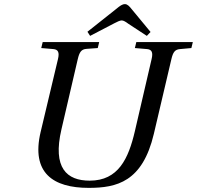

<svg xmlns="http://www.w3.org/2000/svg" viewBox="-20 -896 955 931"><path d="M404 -742 417 -722 534 -783C547 -790 562 -797 570 -797C579 -797 590 -790 602 -781L692 -722L710 -741L619 -851C608 -865 598 -876 586 -876C573 -876 562 -868 544 -853ZM177 -256C130 -57 238 15 410 15C546 15 671 -14 726 -247L811 -609C819 -643 828 -656 853 -658L908 -663L915 -692H641L634 -663L693 -658C716 -656 723 -642 715 -609L634 -260C603 -127 554 -20 415 -20C304 -20 234 -81 278 -269L357 -609C365 -643 374 -657 399 -659L454 -663L461 -692H187L180 -663L239 -658C262 -656 269 -642 261 -609Z"/></svg>

Font: Heuristica
Style: Italic
Weight: 400
Italic angle: -13°
Version: Version 1.0.1